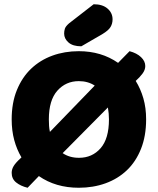

<svg xmlns="http://www.w3.org/2000/svg" viewBox="-20 -866 743 904"><path d="M668 -304Q668 -226 644 -165.5Q620 -105 577.5 -64.5Q535 -24 477 -3Q419 18 351 18Q242 18 163 -37L110 18Q77 10 56 -7Q35 -24 35 -52Q35 -69 44.5 -84.5Q54 -100 77 -121L81 -125Q59 -162 47 -206.5Q35 -251 35 -304Q35 -382 59.5 -442Q84 -502 126.5 -542.5Q169 -583 226.5 -604Q284 -625 351 -625Q457 -625 536 -570L590 -625Q624 -616 644 -597Q664 -578 664 -555Q664 -537 651 -519.5Q638 -502 619 -485Q642 -448 655 -403Q668 -358 668 -304ZM493 -304Q493 -332 488 -360L275 -145Q307 -123 352 -123Q414 -123 453.5 -168Q493 -213 493 -304ZM210 -304Q210 -287 211 -273Q212 -259 215 -245L426 -463Q394 -484 351 -484Q290 -484 250 -439Q210 -394 210 -304ZM421 -846Q463 -846 486.5 -825.5Q510 -805 510 -775Q510 -755 500.5 -739Q491 -723 463 -706L363 -648Q323 -648 302.5 -666Q282 -684 282 -708Q282 -720 285.5 -731Q289 -742 305 -756Z"/></svg>

Font: Baloo Da 2 ExtraBold
Style: Regular
Weight: 800
Designer: Noopur Datye, Sulekha Rajkumar and Ek Type
Foundry: Ek Type
Version: Version 1.640;hotconv 1.0.111;makeotfexe 2.5.65597; ttfautoh